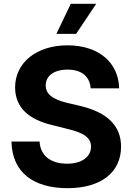

<svg xmlns="http://www.w3.org/2000/svg" viewBox="-20 -974 693 1004"><path d="M333 10C506 10 613 -71 613 -207C613 -313 546 -386 396 -421L331 -436C254 -455 219 -482 219 -528C219 -575 260 -610 333 -610C409 -610 450 -572 454 -512H603C600 -647 496 -737 333 -737C173 -737 59 -648 59 -517C59 -411 131 -348 257 -319L332 -300C422 -279 456 -252 456 -207C456 -155 409 -118 331 -118C245 -118 191 -160 187 -234H40C43 -71 157 10 333 10ZM275 -797H378L483 -954H350Z"/></svg>

Font: Wafeq
Style: Bold
Weight: 700
Designer: Rasmus Andersson & Azza Alameddine
Foundry: Google & TypeTogether
Version: Version 3.000;FEAKit 1.0